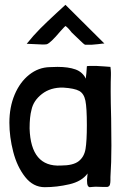

<svg xmlns="http://www.w3.org/2000/svg" viewBox="-20 -776 516 798"><path d="M215 -722Q174 -684 147 -657Q120 -630 91 -594L158 -591Q168 -591 174 -592Q189 -596 231 -646Q250 -667 252 -668Q262 -662 278 -641L301 -619Q330 -590 334 -590Q363 -589 388 -592.5Q413 -596 414 -595L252 -756ZM341 -500Q341 -492 339 -472Q337 -458 337 -449Q323 -477 293.5 -487.5Q264 -498 219 -498L187 -497Q140 -496 101.5 -465.5Q63 -435 41 -383Q19 -331 19 -266Q19 -207 35 -145Q51 -83 84.5 -40.5Q118 2 166 2Q216 2 268 -10Q320 -22 344 -55Q344 -48 342.5 -38Q341 -28 342 -20Q342 -1 352 2Q357 2 363 1Q369 0 377 0L409 1H426Q435 -1 437 -9Q439 -17 439 -27Q439 -37 439 -40Q443 -99 443 -171L442 -283Q440 -357 440 -395Q440 -441 441 -464V-474Q441 -482 439 -498L413 -500Q377 -503 354 -502Q341 -502 341 -500ZM341 -256Q341 -190 335.5 -157Q330 -124 307 -106Q284 -88 233 -88Q108 -81 103 -242Q103 -291 111 -320Q119 -358 154.5 -385.5Q190 -413 242 -412Q290 -409 309.5 -398Q329 -387 335 -357.5Q341 -328 341 -256Z"/></svg>

Font: Londrina Solid Light
Style: Regular
Weight: 300
Designer: Marcelo Magalhaes
Foundry: Marcelo Magalhães
Version: Version 1.002